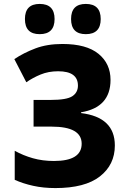

<svg xmlns="http://www.w3.org/2000/svg" viewBox="-20 -948 640 978"><path d="M493 -851Q493 -928 417 -928Q342 -928 342 -851Q342 -774 417 -774Q493 -774 493 -851ZM258 -851Q258 -928 182 -928Q107 -928 107 -851Q107 -774 182 -774Q258 -774 258 -851ZM565 -207Q565 -351 393 -372V-376Q543 -401 543 -541Q543 -624 481.5 -674Q420 -724 298 -724Q220 -724 160.5 -701.5Q101 -679 53 -647L114 -529Q147 -552 187 -568.5Q227 -585 276 -585Q377 -585 377 -512Q377 -477 348.5 -458Q320 -439 238 -439H151V-303H243Q396 -303 396 -216Q396 -128 255 -128Q197 -128 147.5 -142Q98 -156 55 -180V-32Q97 -13 149 -1.5Q201 10 262 10Q413 10 489 -49.5Q565 -109 565 -207Z"/></svg>

Font: Noto Sans Mono UI ExtraBold
Style: Regular
Weight: 800
Designer: Monotype Design team
Foundry: Monotype Imaging Inc.
Version: 1.000